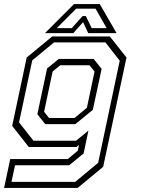

<svg xmlns="http://www.w3.org/2000/svg" viewBox="-40 -718 688 938"><path d="M-20 200 10 59H291L340 18.5L346 -10L334 0H100.5L19.5 -103L90.5 -437L215 -540H496.5L578 -437L464 97L339.5 200ZM16 170.5H327.5L439.5 77.5L545 -421.5L475 -511H224L117.5 -423L53 -120L123.5 -30.5H331.5L392 -80L368.5 31.5L298 89.5H33.5ZM181 -111.5 142.5 -160 190 -383.5 247 -430H417.5L456.5 -381.5L413.5 -181.5L328 -111.5ZM199.5 -141.5H324L384.5 -191.5L422 -368.5L397.5 -399H254L217 -368.5L175.5 -172ZM321.5 -698H447.5L529.5 -556H391L366 -610L318 -556H179.5ZM332 -675.5 237.5 -580.5H310.5L363.5 -639.5H379.5L408 -580.5H481L427 -675.5Z"/></svg>

Font: Tourney Thin Light
Style: Italic
Weight: 300
Italic angle: -12°
Version: Version 1.015